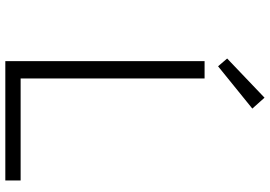

<svg xmlns="http://www.w3.org/2000/svg" viewBox="-170 -870 1039 740"><g transform="rotate(90 350.0 -499.5)"><path d="M205 -855 235 -820 398 -952 356 -999ZM215 -768V0H675V-59H282V-768Z"/></g></svg>

Font: Kawkab Mono Light
Style: Regular
Weight: 300
Monospace: yes
Designer: Abdullah Arif
Foundry: Abdullah Arif
Version: Version 1.000;PS 000.500;hotconv 1.0.88;makeotf.lib2.5.64775